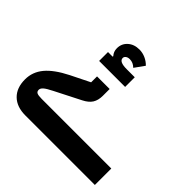

<svg xmlns="http://www.w3.org/2000/svg" viewBox="-194 -1030 1238 1238"><g transform="rotate(45 425.0 -410.5)"><path d="M191 0Q113 0 69 -43Q25 -86 25 -163Q25 -231 69.5 -284.5Q114 -338 209 -386L340 -451V-505H455V-444Q455 -402 438 -375Q421 -348 381 -328L206 -239Q166 -219 150.5 -205.5Q135 -192 135 -178Q135 -162 147 -156Q159 -150 190 -150H825V0ZM279 -666H321L322 -671Q302 -693 302 -724Q302 -766 332.5 -793.5Q363 -821 411 -821Q440 -821 467 -809Q494 -797 514 -776L466 -709Q442 -733 411 -733Q394 -733 383.5 -725Q373 -717 373 -706Q373 -673 442 -673H516V-585H279Z"/></g></svg>

Font: IBM Plex Arabic
Style: Bold
Weight: 700
Designer: Mike Abbink, Paul van der Laan, Pieter van Rosmalen, Wael Morcos, Khajak Apelian
Foundry: Bold Monday
Version: Version 1.0